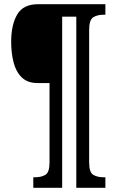

<svg xmlns="http://www.w3.org/2000/svg" viewBox="-20 -780 552 911"><path d="M138 111V61H148Q176 61 195.5 49.5Q215 38 215 -10V-386H158Q110 -386 82.5 -413.5Q55 -441 44 -485.5Q33 -530 33 -582Q33 -662 61.5 -711Q90 -760 160 -760H480V-710H469Q442 -710 422.5 -698Q403 -686 403 -638V-10Q403 38 422.5 49.5Q442 61 469 61H480V111H342V-701H275V111Z"/></svg>

Font: Noto Serif Hebrew ExtraCondensed
Style: Bold
Weight: 700
Width: 2
Designer: Monotype Design Team
Foundry: Monotype Imaging Inc.
Version: Version 2.004; ttfautohint (v1.8.4.7-5d5b)